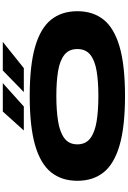

<svg xmlns="http://www.w3.org/2000/svg" viewBox="209 -1101 912 1370"><g transform="rotate(-90 665.0 -416.0)"><path d="M665 20Q447 20 314 -18.5Q181 -57 120.5 -132.5Q60 -208 60 -320Q60 -432 120.5 -507.5Q181 -583 314 -621.5Q447 -660 665 -660Q883 -660 1016 -621.5Q1149 -583 1209.5 -507.5Q1270 -432 1270 -320Q1270 -208 1209.5 -132.5Q1149 -57 1016 -18.5Q883 20 665 20ZM665 -170Q768 -170 843 -182.5Q918 -195 959 -227.5Q1000 -260 1000 -320Q1000 -380 959 -412.5Q918 -445 843 -457.5Q768 -470 665 -470Q562 -470 484.5 -457.5Q407 -445 363.5 -412.5Q320 -380 320 -320Q320 -260 363.5 -227.5Q407 -195 484.5 -182.5Q562 -170 665 -170ZM693 -702 847 -852H1051L864 -702ZM419 -702 554 -852H757L590 -702Z"/></g></svg>

Font: Syne ExtraBold
Style: Regular
Weight: 800
Designer: Lucas Descroix
Foundry: Bonjour Monde
Version: Version 2.200; ttfautohint (v1.8.4)